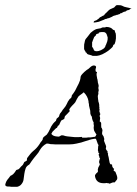

<svg xmlns="http://www.w3.org/2000/svg" viewBox="-71 -707 528 742"><path d="M-23 15Q-24 15 -26.5 15Q-29 15 -34 14Q-44 14 -46 13Q-53 9 -50 5Q-50 2 -48.5 -1Q-47 -4 -46 -7Q-41 -15 -37 -19Q-35 -22 -33 -24.5Q-31 -27 -30 -28Q-26 -29 -20 -34Q-18 -37 -14 -41L-8 -50Q1 -52 4 -56L11 -64Q15 -67 18 -71L23 -81Q25 -82 27 -83Q29 -84 32 -86Q34 -88 33 -92Q33 -96 36 -99Q41 -106 46.5 -112.5Q52 -119 58 -124Q71 -134 81 -149L86 -157Q88 -160 91 -163Q93 -167 94 -168Q94 -172 95 -173Q96 -177 101 -180Q104 -183 110 -187Q118 -198 122 -208Q124 -213 127 -218.5Q130 -224 134 -229Q139 -235 145 -240Q147 -244 147 -247Q149 -250 152 -252Q155 -254 157 -257Q159 -265 161 -268Q164 -271 168 -277Q171 -283 175 -287Q183 -296 187 -305Q189 -310 191.5 -314.5Q194 -319 198 -324Q201 -327 204 -329Q205 -331 205 -332Q205 -333 206 -334Q206 -337 207 -339Q210 -343 213 -347Q216 -351 219 -356Q225 -367 228 -374Q233 -382 238 -396Q239 -398 239 -400.5Q239 -403 240 -404Q240 -409 241 -412Q243 -417 247 -421Q251 -425 255 -429Q265 -438 271 -441L281 -450Q287 -454 291 -454Q302 -454 300 -445Q297 -439 299 -431Q300 -430 304 -428Q302 -420 302 -423Q302 -419 302.5 -415Q303 -411 304 -407Q304 -404 305 -402Q306 -400 306 -397Q307 -394 307 -389Q307 -388 309 -382Q311 -376 310 -372Q308 -367 310 -362Q311 -358 310 -355Q308 -350 309 -349Q310 -344 308 -340Q307 -338 307 -334Q307 -328 308 -323.5Q309 -319 309 -317Q309 -312 311 -310Q311 -307 312 -304Q314 -300 312 -298Q314 -291 313 -290Q312 -289 314 -283Q313 -281 313 -276Q316 -272 314 -270Q318 -268 316 -264Q313 -260 315 -255Q317 -251 315 -243Q315 -239 314 -238Q320 -235 320 -230V-222Q320 -216 321 -213Q323 -211 323 -211Q323 -209 324 -208Q326 -203 324 -197Q323 -191 324 -188Q326 -184 327 -183Q330 -180 330 -177Q331 -175 331 -173.5Q331 -172 332 -170Q332 -166 331 -163L334 -155L338 -145Q340 -139 339 -138Q338 -136 338 -132L341 -126Q343 -125 343.5 -123.5Q344 -122 345 -121Q344 -120 344.5 -118.5Q345 -117 345 -116Q348 -113 346 -110Q348 -102 349 -98.5Q350 -95 351 -87Q352 -77 356 -72Q356 -73 362 -71Q362 -63 365 -60Q365 -57 370 -55Q370 -52 368 -50Q368 -50 368 -49Q368 -48 369 -47L375 -43L380 -30Q384 -19 381 -13Q380 -11 377 -8Q373 -4 372 -2Q366 -3 362 -1Q360 0 357.5 1Q355 2 352 3Q350 1 347 1Q342 1 341 0Q338 1 335 1Q332 1 329 1Q300 1 296 -27Q296 -31 298 -33Q299 -35 302 -38Q306 -40 306 -42Q309 -45 307 -49V-52Q307 -54 309 -60Q314 -68 315 -73Q312 -76 312 -81Q312 -84 314 -90Q314 -93 316 -95L313 -98Q313 -103 311 -106.5Q309 -110 313 -115Q309 -115 309 -119Q309 -121 308.5 -123Q308 -125 307 -127Q308 -128 308 -136Q308 -144 310 -146Q307 -149 304 -159Q301 -170 298 -171Q296 -171 292.5 -170.5Q289 -170 284 -169Q272 -166 271 -165Q265 -163 259 -161.5Q253 -160 248 -158Q243 -156 237 -155Q231 -154 224 -152Q211 -149 197 -149H142Q140 -149 135.5 -149.5Q131 -150 124 -150Q117 -152 113.5 -152Q110 -152 109 -152Q93 -144 83 -127Q78 -117 71.5 -110Q65 -103 60 -96L51 -84L45 -75L42 -71Q31 -65 28 -56Q26 -51 25 -45.5Q24 -40 23 -35L20 -13Q19 -3 10 7Q4 13 -5 15ZM255 -175Q259 -175 262.5 -175Q266 -175 270 -176Q275 -176 278.5 -176Q282 -176 286 -177Q290 -178 292 -178Q294 -178 295 -178Q297 -180 299 -181Q299 -183 300 -184.5Q301 -186 302 -187Q300 -189 298.5 -192Q297 -195 295 -198Q291 -203 291 -217Q293 -219 291 -226Q290 -234 291 -235Q288 -238 288 -239L285 -248Q285 -252 283 -258Q280 -261 280 -262Q277 -270 278 -274Q278 -277 277.5 -280Q277 -283 276 -286L273 -299Q273 -306 272 -308Q271 -310 271 -316Q268 -335 253 -350H252Q248 -346 242 -342Q236 -338 232 -334L226 -324L220 -312Q218 -309 215 -306Q212 -303 209 -300Q202 -293 197 -285Q196 -281 199 -278L190 -268L180 -258Q179 -255 178.5 -253Q178 -251 178 -249Q176 -246 171 -244Q165 -242 164 -238L161 -232Q160 -231 159.5 -228.5Q159 -226 157 -224L154 -221Q154 -221 153.5 -221Q153 -221 152 -220Q152 -218 151 -216Q150 -216 150 -215Q150 -214 149 -213Q147 -213 144 -210L132 -198L128 -191Q127 -188 129 -188Q133 -182 145 -180Q157 -178 159 -180L166 -184Q168 -184 171 -184Q174 -184 176 -183Q181 -181 189 -180Q194 -179 198.5 -179Q203 -179 208 -178Q213 -177 218.5 -177Q224 -177 228 -177Q240 -177 244 -178Q245 -178 245.5 -177.5Q246 -177 246 -177Q246 -175 247 -175ZM287 -491Q287 -492 276 -495Q265 -497 264 -502Q264 -504 261 -504Q260 -504 260 -506L258 -510Q255 -513 254 -518V-527Q254 -537 255 -539Q256 -541 256 -544L258 -552L260 -556Q263 -559 265 -562Q267 -565 269 -567L279 -580Q287 -586 289 -588Q292 -590 296.5 -592.5Q301 -595 308 -596L319 -598Q321 -599 322.5 -600Q324 -601 327 -601H336L338 -603Q358 -603 366 -592L372 -590L374 -582Q377 -579 377 -570V-565Q377 -562 377 -558.5Q377 -555 376 -552Q376 -549 374 -543Q373 -541 372.5 -538.5Q372 -536 370 -535L366 -533Q367 -533 366 -529Q365 -527 362.5 -524Q360 -521 356 -518Q352 -514 347 -510.5Q342 -507 337 -504Q324 -496 313 -493L303 -491ZM303 -509Q310 -509 319 -513Q330 -518 334 -524Q336 -526 336 -528V-529L339 -535Q345 -549 345 -555V-564L344 -565Q344 -569 342 -571Q342 -575 339 -578Q335 -583 329 -583H320Q317 -583 311 -581V-578Q308 -578 307 -577Q301 -575 301 -575L300 -571Q299 -570 297 -568Q295 -566 293 -564Q292 -560 290 -556.5Q288 -553 287 -549Q287 -549 287 -548Q287 -547 286 -546Q285 -545 285 -544Q285 -543 285 -543V-526Q287 -524 288.5 -521.5Q290 -519 291 -516Q292 -509 303 -509ZM291 -620Q291 -626 297 -627Q304 -629 306 -632Q311 -635 312.5 -637Q314 -639 315 -640Q318 -641 318.5 -641.5Q319 -642 320 -642Q322 -644 325.5 -645.5Q329 -647 331 -648Q333 -651 335 -653.5Q337 -656 339 -657L350 -668Q353 -671 361 -674Q369 -677 370 -678Q375 -683 377 -685.5Q379 -688 390 -687H391Q396 -687 400.5 -685Q405 -683 409 -681Q415 -679 419 -678.5Q423 -678 426 -677Q432 -676 435 -674Q439 -672 435 -672Q434 -674 432 -672Q428 -668 425 -668L420 -667Q419 -667 418 -665.5Q417 -664 415 -663L407 -661L398 -656Q395 -656 395 -656L392 -653Q388 -651 385 -651Q384 -651 384 -650.5Q384 -650 382 -649Q381 -651 379 -649Q378 -648 377 -648Q376 -648 376 -648Q373 -647 370.5 -646.5Q368 -646 366 -645Q365 -644 362.5 -642.5Q360 -641 350 -637Q346 -637 340 -634Q336 -634 333 -632Q330 -630 326 -629Q322 -628 318.5 -626Q315 -624 311 -623Q298 -620 293 -620Z"/></svg>

Font: Estonia
Style: Regular
Weight: 400
Designer: Robert E. Leuschke
Foundry: Robert E. Leuschke
Version: Version 1.014; ttfautohint (v1.8.3)